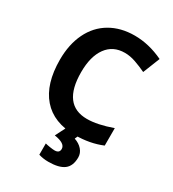

<svg xmlns="http://www.w3.org/2000/svg" viewBox="-212 -787 1015 1127"><g transform="rotate(30 296.0 -224.0)"><path d="M365.2 -555.7Q285.6 -555.7 242.2 -495.8Q198.7 -436 198.7 -329.6Q198.7 -107.9 365.2 -107.9Q435.1 -107.9 534.2 -143.1V-24.9Q452.6 9.3 352.1 9.3Q207 9.3 130.6 -78.6Q54.2 -166.5 54.2 -330.6Q54.2 -434.1 91.8 -511.7Q129.4 -589.4 200 -630.9Q270.5 -672.4 365.2 -672.4Q461.4 -672.4 559.1 -626L513.7 -511.7Q476.6 -529.3 439 -542.5Q401.4 -555.7 365.2 -555.7ZM434.6 113.3Q434.6 171.4 400.4 197.3Q366.2 223.1 294.4 223.1Q259.3 223.1 228.5 213.4V137.2Q240.7 140.6 261.2 143.8Q281.7 147 293 147Q325.7 147 325.7 118.7Q325.7 81.1 250.5 69.8L286.1 0H373.5L361.3 27.8Q394.5 38.6 414.6 61.5Q434.6 84.5 434.6 113.3Z"/></g></svg>

Font: Bpm'online Open Sans
Style: Bold
Weight: 700
Foundry: Ascender Corporation
Version: Version 1.10